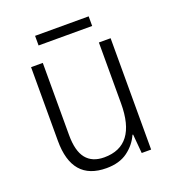

<svg xmlns="http://www.w3.org/2000/svg" viewBox="-124 -755 783 862"><g transform="rotate(-20 268.0 -324.0)"><path d="M455 -532V0H410L402 -91H399Q380 -48 340.5 -19Q301 10 239 10Q75 10 75 -180V-532H131V-187Q131 -111 160 -75Q189 -39 246 -39Q399 -39 399 -241V-532ZM396 -658V-612H140V-658Z"/></g></svg>

Font: Noto Sans Arabic UI SmCn Lt
Style: Regular
Weight: 300
Width: 4
Designer: Monotype Design Team, Nadine Chahine and Nizar Qandah
Foundry: Monotype Imaging Inc.
Version: Version 2.010; ttfautohint (v1.8.4.7-5d5b)